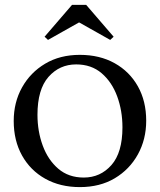

<svg xmlns="http://www.w3.org/2000/svg" viewBox="-20 -754 653 784"><path d="M306 10Q226 10 165 -24Q104 -58 70 -119Q36 -180 36 -260Q36 -336 70 -397Q104 -458 164.5 -494Q225 -530 306 -530Q387 -530 448 -496Q509 -462 543 -401.5Q577 -341 577 -261Q577 -185 543 -123.5Q509 -62 448.5 -26Q388 10 306 10ZM322 -29Q390 -29 435 -80Q480 -131 480 -234Q480 -302 458.5 -360.5Q437 -419 395 -455Q353 -491 291 -491Q223 -491 178 -440Q133 -389 133 -285Q133 -218 154.5 -159.5Q176 -101 218 -65Q260 -29 322 -29ZM176 -591 162 -604 274 -734H332L444 -604L430 -591L304 -662H302Z"/></svg>

Font: Hedvig Letters Serif 24pt 24pt
Style: Regular
Weight: 400
Version: Version 1.000